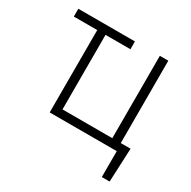

<svg xmlns="http://www.w3.org/2000/svg" viewBox="-154 -678 971 978"><g transform="rotate(30 332.0 -188.5)"><path d="M367.2 -484.4H220.7V-45.9H513.7V-530.3H563.5V-45.9H621.1L612.3 152.3H566.4V0H171.9V-484.4H34.2V-530.3H367.2Z"/></g></svg>

Font: Pretendard JP ExtraLight
Style: Regular
Weight: 200
Designer: Base glyphs from Inter by Rasmus Andersson; Hangeul glyphs from Noto Sans CJK(Source Han Sans) by Jang Soo-young and Kan
Foundry: Kil Hyung-jin
Version: Version 1.309